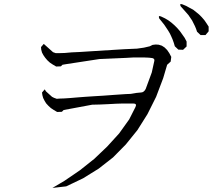

<svg xmlns="http://www.w3.org/2000/svg" viewBox="-20 -924 1056 953"><path d="M232.4 -387.7 219.7 -399.4 209 -411.1 201.2 -423.8 194.3 -437.5 190.4 -451.2 188.5 -464.8 202.1 -480.5 208 -470.7 238.3 -443.4 248 -438.5 261.7 -433.6 274.4 -434.6 299.8 -435.5 329.1 -437.5 363.3 -440.4 402.3 -443.4 446.3 -446.3 494.1 -449.2 546.9 -453.1 604.5 -457 628.9 -458 658.2 -462.9 678.7 -464.8Q694.3 -464.8 703.1 -482.4L733.4 -564.5L746.1 -622.1Q748 -632.8 736.3 -635.7L719.7 -637.7L697.3 -638.7H670.9H640.6L605.5 -636.7L473.6 -630.9L307.6 -605.5L290 -602.5L282.2 -594.7L258.8 -593.8L242.2 -603.5L227.5 -613.3L214.8 -625L204.1 -637.7L195.3 -650.4L188.5 -663.1L184.6 -677.7L183.6 -690.4L197.3 -706.1L243.2 -665L256.8 -660.2H272.5L301.8 -661.1L335.9 -664.1L377 -666L421.9 -668.9L532.2 -675.8L595.7 -679.7L660.2 -682.6L694.3 -687.5L723.6 -694.3L737.3 -701.2L752.9 -703.1L767.6 -702.1L783.2 -697.3L796.9 -688.5L809.6 -675.8L820.3 -660.2L830.1 -641.6L827.1 -618.2L809.6 -602.5L790 -536.1L754.9 -443.4L711.9 -357.4L662.1 -278.3L604.5 -207L541 -142.6L469.7 -86.9L392.6 -39.1L308.6 1L240.2 8.8L299.8 -26.4L377 -79.1L448.2 -135.7L512.7 -197.3L571.3 -261.7L621.1 -331.1L652.3 -392.6Q661.1 -410.2 641.6 -410.2H617.2H588.9L556.6 -409.2L519.5 -407.2L477.5 -405.3L437.5 -404.3L295.9 -377.9L287.1 -369.1L263.7 -368.2L247.1 -377.9ZM836.9 -727.5 830.1 -743.2 823.2 -757.8 814.5 -772.5 794.9 -801.8 770.5 -832Q763.7 -849.6 780.3 -841.8L798.8 -833L815.4 -823.2L831.1 -811.5L845.7 -798.8L859.4 -785.2L873 -769.5L884.8 -752.9L896.5 -736.3L906.2 -717.8V-693.4L888.7 -676.8L865.2 -677.7L847.7 -694.3L842.8 -710.9ZM947.3 -794.9 933.6 -822.3 915 -849.6 892.6 -875 877 -892.6Q869.1 -908.2 885.7 -902.3L904.3 -894.5L921.9 -884.8L938.5 -876L953.1 -864.3L967.8 -852.5L981.4 -838.9L994.1 -824.2L1004.9 -808.6L1015.6 -792V-768.6L1000 -750H975.6L958 -766.6L953.1 -781.2Z"/></svg>

Font: B2 Hana
Style: Regular
Weight: 500
Version: 2020-08-05; (max)